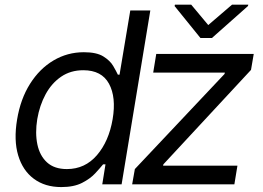

<svg xmlns="http://www.w3.org/2000/svg" viewBox="-20 -771 1098 803"><path d="M488.6 0 608.7 -727.3H524.9L480 -458.8H472.9Q466.3 -473 453.4 -495.2Q440.5 -517.4 412.2 -535Q384 -552.6 330.7 -552.6Q261.8 -552.6 203.7 -518.1Q145.6 -483.7 105.7 -420.5Q65.7 -357.2 51.5 -271.3Q37 -184.7 56 -121.3Q74.9 -57.9 121.5 -23.3Q168.1 11.4 236.3 11.4Q288.9 11.4 323.3 -6.2Q357.7 -23.8 378.4 -46.3Q399.2 -68.9 411.3 -83.8H421.2L407.7 0ZM451.1 -272.7Q435.3 -180 385.4 -122Q335.4 -63.9 259.8 -63.9Q207.2 -63.9 176.7 -91.8Q146.2 -119.7 136.3 -167.1Q126.4 -214.5 135.8 -272.7Q145.6 -330.3 170.7 -376.6Q195.8 -422.9 235.5 -450.1Q275.2 -477.3 328.5 -477.3Q405.2 -477.3 435.9 -420.8Q466.5 -364.3 451.1 -272.7ZM532.7 0 544 -63.9 919 -461.6 920.5 -467.3H620.7L633.5 -545.5H1041.2L1029.8 -478.7L663.4 -83.8L661.9 -78.1H973L960.2 0ZM779.8 -751.4 850.9 -666.2 950.3 -751.4H1018.5L1017 -745.7L866.5 -612.2H818.2L710.2 -745.7L711.6 -751.4Z"/></svg>

Font: Inter UI
Style: Italic
Weight: 400
Italic angle: -9.39999°
Designer: Rasmus Andersson
Foundry: rsms
Version: 3.2;8d6f07862